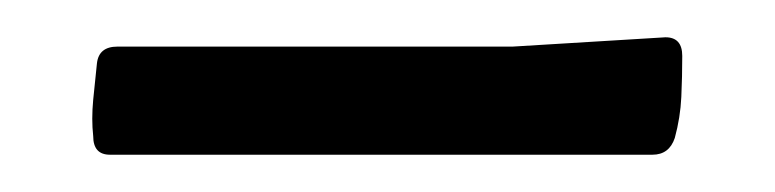

<svg xmlns="http://www.w3.org/2000/svg" viewBox="-20 -676 416 103"><path d="M32 -642Q33 -651 43 -651H255L337 -656Q346 -656 346 -646Q346 -635 345.5 -624Q345 -613 342 -602Q339 -593 330 -593H39Q30 -593 30 -603Q29 -612 30 -622.5Q31 -633 32 -642Z"/></svg>

Font: Hahmlet Medium
Style: Regular
Weight: 500
Version: Version 1.002